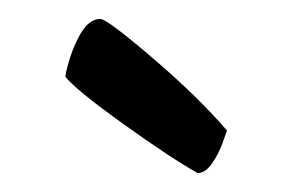

<svg xmlns="http://www.w3.org/2000/svg" viewBox="-20 -736 309 203"><path d="M220 -598Q219 -595 215 -584Q211 -573 204 -563Q197 -553 189 -553Q162 -568 111 -604.5Q60 -641 49 -655Q53 -677 63 -696.5Q73 -716 86 -716Q93 -716 141 -675Q189 -634 220 -598Z"/></svg>

Font: Yanone Kaffeesatz
Style: Regular
Weight: 400
Designer: Yanone (Cyrillic: Daniel Pouzeot & Huerta Tipografica)
Foundry: Yanone
Version: Version 1.100;PS 001.100;hotconv 1.0.70;makeotf.lib2.5.58329